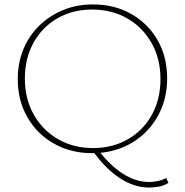

<svg xmlns="http://www.w3.org/2000/svg" viewBox="-20 -684 834 865"><path d="M395 6Q299 6 223 -37Q147 -80 103.5 -155.5Q60 -231 60 -327Q60 -401 85.5 -462.5Q111 -524 157.5 -569Q204 -614 265 -639Q326 -664 399 -664Q496 -664 571.5 -621Q647 -578 690 -503Q733 -428 733 -331Q733 -257 707.5 -195.5Q682 -134 636 -88.5Q590 -43 529 -18.5Q468 6 395 6ZM399 -17Q487 -17 556 -56.5Q625 -96 664 -166.5Q703 -237 703 -328Q703 -419 663 -490Q623 -561 553.5 -601Q484 -641 395 -641Q307 -641 238.5 -601.5Q170 -562 131 -491.5Q92 -421 92 -330Q92 -239 132 -168Q172 -97 241.5 -57Q311 -17 399 -17ZM420 -11Q454 34 491.5 67Q529 100 569.5 118Q610 136 652 136Q666 136 686.5 132.5Q707 129 729 118L739 140Q716 154 691.5 157.5Q667 161 652 161Q585 161 520.5 119Q456 77 401 0Z"/></svg>

Font: Ysabeau Office Thin
Style: Regular
Weight: 250
Designer: Christian Thalmann (Catharsis Fonts)
Version: Version 2.001;gftools[0.9.30]; featfreeze: tnum,lnum,ss02